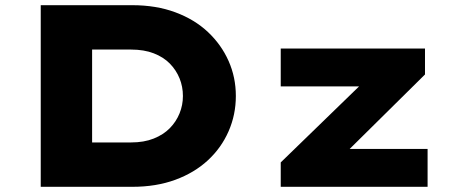

<svg xmlns="http://www.w3.org/2000/svg" viewBox="-20 -720 1757 740"><path d="M137 0V-700H490Q582 -700 656 -672.5Q730 -645 781.5 -596.5Q833 -548 861 -485Q889 -422 889 -350Q889 -278 861 -214Q833 -150 781 -102Q729 -54 655.5 -27Q582 0 490 0ZM335 -126 304 -171H485Q535 -171 572.5 -186Q610 -201 634.5 -226Q659 -251 672 -283Q685 -315 685 -350Q685 -386 672 -418Q659 -450 634.5 -475Q610 -500 572.5 -514.5Q535 -529 485 -529H301L335 -572ZM1062 0V-94L1435 -456L1446 -387H1062V-533H1618V-433L1265 -84L1251 -146H1628V0Z"/></svg>

Font: Lexend Mega ExtraBold
Style: Regular
Weight: 800
Designer: Bonnie Shaver-Troup, Thomas Jockin
Foundry: Lexend
Version: Version 1.007